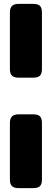

<svg xmlns="http://www.w3.org/2000/svg" viewBox="-20 -750 267 989"><path d="M31 -393V-686Q31 -708 41.5 -719Q52 -730 76 -730H151Q176 -730 186 -719.5Q196 -709 196 -686V-393Q196 -371 186 -360.5Q176 -350 151 -350H76Q52 -350 41.5 -360.5Q31 -371 31 -393ZM31 176V-117Q31 -139 41.5 -150Q52 -161 76 -161H151Q176 -161 186 -150.5Q196 -140 196 -117V176Q196 198 186 208.5Q176 219 151 219H76Q52 219 41.5 208.5Q31 198 31 176Z"/></svg>

Font: Mitr Medium
Style: Regular
Weight: 500
Designer: Thanarat Vachiruckul
Foundry: Cadson Demak
Version: Version 1.003